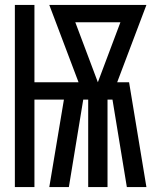

<svg xmlns="http://www.w3.org/2000/svg" viewBox="-20 -755 640 775"><path d="M40 0V-735H119V-423H297L179 -735H571L453 -423H501L571 0H492L434 -353H414V0H336V-353H316L258 0H179L238 -353H119V0ZM375 -423 466 -665H284Z"/></svg>

Font: Iosevka Meiseki Sans
Style: Regular
Weight: 400
Monospace: yes
Designer: Belleve Invis
Foundry: Belleve Invis
Version: Version 11.2.6; ttfautohint (v1.8.4)